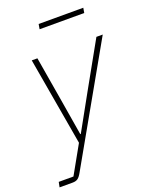

<svg xmlns="http://www.w3.org/2000/svg" viewBox="-184 -769 833 1055"><g transform="rotate(-20 232.0 -241.5)"><path d="M304 -247 450 -508H487L108 161Q96 183 84.5 191.5Q73 200 53 200H-23L-17 170H69L161 6L72 -508H105L149 -247L184 -36H187ZM171 -654 176 -683H437L432 -654Z"/></g></svg>

Font: IBM Plex Sans ExtraLight
Style: Italic
Weight: 250
Italic angle: -11.31°
Designer: Mike Abbink, Paul van der Laan, Pieter van Rosmalen
Foundry: Bold Monday
Version: Version 3.201